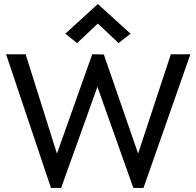

<svg xmlns="http://www.w3.org/2000/svg" viewBox="-20 -920 962 940"><path d="M816.4 -654.3 656.2 -168 488.3 -653.3 431.6 -654.3 258.8 -168 105.5 -654.3H9.8L229.5 0H279.3L457 -495.1L632.8 0H682.6L912.1 -654.3ZM357.4 -709 459 -804.7 560.5 -709 619.1 -754.9 459 -900.4 299.8 -754.9Z"/></svg>

Font: Sen-gleads
Style: Regular
Weight: 400
Designer: Kosal Sen, Philatype
Foundry: Philatype
Version: Version 1.004; ttfautohint (v1.8.3)